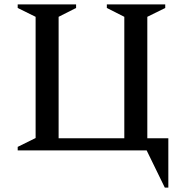

<svg xmlns="http://www.w3.org/2000/svg" viewBox="-20 -680 833 868"><path d="M643 0H60V-16L141 -56V-604L60 -644V-660H324V-644L245 -604V-55H542V-604L463 -644V-660H727V-644L646 -604V-55H741V168H725Z"/></svg>

Font: Spectral Medium
Style: Regular
Weight: 500
Designer: Jean-Baptiste Levee
Foundry: Production Type
Version: Version 2.001